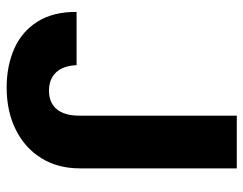

<svg xmlns="http://www.w3.org/2000/svg" viewBox="-100 -648 757 598"><g transform="rotate(90 279.0 -348.5)"><path d="M503.9 -707V-217.8Q503.9 -149.9 472.2 -98.4Q440.4 -46.9 383.3 -18.6Q326.2 9.8 252 9.8Q184.6 9.8 131.1 -13.9Q77.6 -37.6 46.9 -86.4Q16.1 -135.3 16.6 -208H182.6Q184.1 -166.5 204.8 -144.3Q225.6 -122.1 261.7 -122.1Q299.3 -122.1 319.6 -146.2Q339.8 -170.4 339.8 -217.8V-707Z"/></g></svg>

Font: Pretendard JP ExtraBold
Style: Regular
Weight: 800
Designer: Base glyphs from Inter by Rasmus Andersson; Hangeul glyphs from Noto Sans CJK(Source Han Sans) by Jang Soo-young and Kan
Foundry: Kil Hyung-jin
Version: Version 1.309